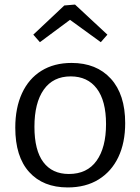

<svg xmlns="http://www.w3.org/2000/svg" viewBox="-20 -813 615 842"><path d="M294 -537Q403 -537 466 -468Q529 -399 529 -273Q529 -187 499 -124Q469 -61 412.5 -26Q356 9 277 9Q169 9 108 -58.5Q47 -126 47 -253Q47 -340 76.5 -404Q106 -468 161.5 -502.5Q217 -537 294 -537ZM290 -478Q213 -478 172 -420Q131 -362 131 -257Q131 -154 170 -102Q209 -50 282 -50Q362 -50 403.5 -108Q445 -166 445 -269Q445 -371 404.5 -424.5Q364 -478 290 -478ZM155 -628 126 -661 262 -789 309 -793 451 -661 422 -628 287 -726Z"/></svg>

Font: Bitter
Style: Regular
Weight: 400
Designer: Sol Matas, and Bitter project Authors
Foundry: Sol Matas
Version: Version 2.001